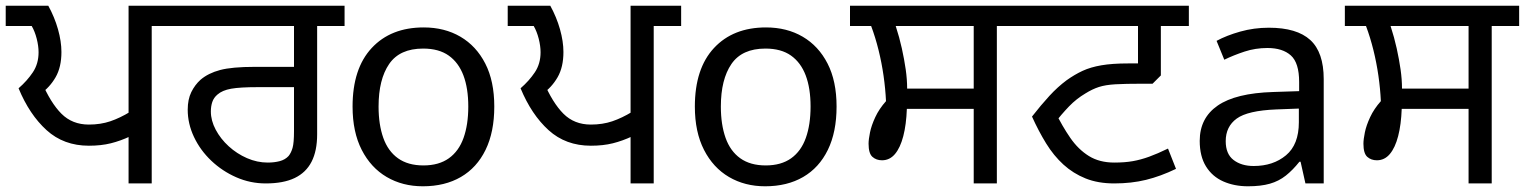

<svg xmlns="http://www.w3.org/2000/svg" viewBox="-27 -642 5337 672"><path d="M423 0V-180L429 -165Q395 -149 361 -140.5Q327 -132 284 -132Q196 -132 136 -186.5Q76 -241 38 -333Q68 -359 88 -389Q108 -419 108 -459Q108 -481 101.5 -506.5Q95 -532 84 -551H-7V-622H142Q164 -582 176 -539.5Q188 -497 188 -460Q188 -407 167.5 -371.5Q147 -336 114 -313L118 -357Q150 -282 188 -244Q226 -206 284 -206Q325 -206 359 -217.5Q393 -229 429 -251L423 -240V-622H600V-551H504V0Z M903 0Q849 0 800 -21.5Q751 -43 712.5 -79.5Q674 -116 652 -162.5Q630 -209 630 -258Q630 -294 642.5 -319.5Q655 -345 675 -363Q702 -386 743.5 -397Q785 -408 865 -408H1002V-551H586V-622H1179V-551H1083V-172Q1083 -114 1063.5 -76Q1044 -38 1004.5 -19Q965 0 903 0ZM910 -73Q933 -73 952 -78Q971 -83 983 -96Q992 -107 997 -124.5Q1002 -142 1002 -183V-337H875Q813 -337 782 -331.5Q751 -326 734 -311Q721 -300 716 -285Q711 -270 711 -252Q711 -220 728 -188Q745 -156 773.5 -130Q802 -104 837.5 -88.5Q873 -73 910 -73Z M1703 -269Q1703 -180 1672.5 -117.5Q1642 -55 1586 -22.5Q1530 10 1453 10Q1382 10 1326.5 -22.5Q1271 -55 1239 -117.5Q1207 -180 1207 -269Q1207 -402 1274 -474Q1341 -546 1456 -546Q1529 -546 1584.5 -513.5Q1640 -481 1671.5 -419.5Q1703 -358 1703 -269ZM1298 -269Q1298 -206 1314.5 -159.5Q1331 -113 1366 -88Q1401 -63 1455 -63Q1509 -63 1544 -88Q1579 -113 1595.5 -159.5Q1612 -206 1612 -269Q1612 -333 1595 -378Q1578 -423 1543.5 -447.5Q1509 -472 1454 -472Q1372 -472 1335 -418Q1298 -364 1298 -269Z M2180 0V-180L2186 -165Q2152 -149 2118 -140.5Q2084 -132 2041 -132Q1953 -132 1893 -186.5Q1833 -241 1795 -333Q1825 -359 1845 -389Q1865 -419 1865 -459Q1865 -481 1858.5 -506.5Q1852 -532 1841 -551H1750V-622H1899Q1921 -582 1933 -539.5Q1945 -497 1945 -460Q1945 -407 1924.5 -371.5Q1904 -336 1871 -313L1875 -357Q1907 -282 1945 -244Q1983 -206 2041 -206Q2082 -206 2116 -217.5Q2150 -229 2186 -251L2180 -240V-622H2357V-551H2261V0Z M2901 -269Q2901 -180 2870.5 -117.5Q2840 -55 2784 -22.5Q2728 10 2651 10Q2580 10 2524.5 -22.5Q2469 -55 2437 -117.5Q2405 -180 2405 -269Q2405 -402 2472 -474Q2539 -546 2654 -546Q2727 -546 2782.5 -513.5Q2838 -481 2869.5 -419.5Q2901 -358 2901 -269ZM2496 -269Q2496 -206 2512.5 -159.5Q2529 -113 2564 -88Q2599 -63 2653 -63Q2707 -63 2742 -88Q2777 -113 2793.5 -159.5Q2810 -206 2810 -269Q2810 -333 2793 -378Q2776 -423 2741.5 -447.5Q2707 -472 2652 -472Q2570 -472 2533 -418Q2496 -364 2496 -269Z M3381 0V-261H3147Q3145 -206 3134.5 -165.5Q3124 -125 3105.5 -103Q3087 -81 3060 -81Q3040 -81 3026.5 -93Q3013 -105 3013 -139Q3013 -154 3018 -178.5Q3023 -203 3036.5 -232Q3050 -261 3074 -288Q3072 -331 3065.5 -376.5Q3059 -422 3048 -466.5Q3037 -511 3022 -551H2948V-622H3558V-551H3462V0ZM3148 -332H3381V-551H3108Q3121 -511 3129.5 -472.5Q3138 -434 3143 -399Q3148 -364 3148 -332Z M3873 0Q3816 0 3772.5 -17.5Q3729 -35 3695 -66Q3661 -97 3634.5 -140Q3608 -183 3585 -234Q3617 -275 3646 -306.5Q3675 -338 3706 -361Q3734 -381 3762 -394Q3790 -407 3828 -413.5Q3866 -420 3921 -420H3956V-551H3544V-622H4134V-551H4036V-378L4007 -349H3970Q3912 -349 3877 -347Q3842 -345 3819 -337.5Q3796 -330 3772 -315Q3740 -296 3714.5 -269.5Q3689 -243 3658 -204L3665 -253Q3691 -200 3719 -159.5Q3747 -119 3784 -96Q3821 -73 3873 -73Q3910 -73 3938 -78Q3966 -83 3995 -93.5Q4024 -104 4061 -122L4089 -51Q4035 -25 3984 -12.5Q3933 0 3873 0Z M4414 -545Q4512 -545 4559 -502Q4606 -459 4606 -365V0H4542L4525 -76H4521Q4498 -47 4473.5 -27.5Q4449 -8 4417.5 1Q4386 10 4341 10Q4293 10 4254.5 -7Q4216 -24 4194 -59.5Q4172 -95 4172 -149Q4172 -229 4235 -272.5Q4298 -316 4429 -320L4520 -323V-355Q4520 -422 4491 -448Q4462 -474 4409 -474Q4367 -474 4329 -461.5Q4291 -449 4258 -433L4231 -499Q4266 -518 4314 -531.5Q4362 -545 4414 -545ZM4440 -259Q4340 -255 4301.5 -227Q4263 -199 4263 -148Q4263 -103 4290.5 -82Q4318 -61 4361 -61Q4429 -61 4474 -98.5Q4519 -136 4519 -214V-262Z M5113 0V-261H4879Q4877 -206 4866.5 -165.5Q4856 -125 4837.5 -103Q4819 -81 4792 -81Q4772 -81 4758.5 -93Q4745 -105 4745 -139Q4745 -154 4750 -178.5Q4755 -203 4768.5 -232Q4782 -261 4806 -288Q4804 -331 4797.5 -376.5Q4791 -422 4780 -466.5Q4769 -511 4754 -551H4680V-622H5290V-551H5194V0ZM4880 -332H5113V-551H4840Q4853 -511 4861.5 -472.5Q4870 -434 4875 -399Q4880 -364 4880 -332Z"/></svg>

Font: gurmukhi115
Style: Regular
Weight: 400
Designer: Jelle Bosma - Monotype Design Team
Foundry: Monotype Imaging Inc.
Version: Version 2.003